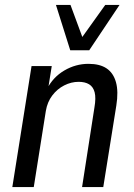

<svg xmlns="http://www.w3.org/2000/svg" viewBox="-20 -759 545 779"><path d="M30 0 108 -491H190L175 -397H170Q195 -446 241 -473Q287 -500 339 -500Q385 -500 412.5 -481.5Q440 -463 450.5 -425.5Q461 -388 452 -331L399 0H313L363 -322Q370 -362 364 -384.5Q358 -407 341.5 -417Q325 -427 299 -427Q269 -427 240.5 -412.5Q212 -398 192 -371.5Q172 -345 166 -309L117 0ZM265 -555 207 -739H266L314 -609L407 -739H465L342 -555Z"/></svg>

Font: Nunito Sans 10pt Condensed Medium
Style: Italic
Weight: 500
Width: 3
Italic angle: -9°
Designer: Vernon Adams
Foundry: Vernon Adams
Version: Version 3.101;gftools[0.9.27]